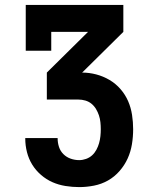

<svg xmlns="http://www.w3.org/2000/svg" viewBox="-20 -540 640 783"><path d="M303 223Q275 223 247 218.5Q219 214 194 203Q169 192 147.5 173.5Q126 155 111.5 131.5Q97 108 90 80.5Q83 53 83 25V23H215V24Q215 42 220.5 59Q226 76 238.5 88.5Q251 101 268 107Q285 113 303 113Q317 113 331 108Q345 103 355.5 93.5Q366 84 373 71Q380 58 384 44Q388 30 389.5 15.5Q391 1 391 -13Q391 -27 389.5 -41.5Q388 -56 383.5 -69.5Q379 -83 371.5 -95.5Q364 -108 353 -117Q342 -126 328 -130Q314 -134 300 -134H171V-244L339 -410H189V-333H85V-520H483V-410L315 -244Q344 -244 372.5 -236.5Q401 -229 426.5 -214Q452 -199 471.5 -176.5Q491 -154 502.5 -127.5Q514 -101 518.5 -71.5Q523 -42 523 -13Q523 18 518 48.5Q513 79 500.5 106.5Q488 134 467.5 157.5Q447 181 420.5 196Q394 211 363.5 217Q333 223 303 223Z"/></svg>

Font: Iosevka HT Extrabold Extended
Style: Regular
Weight: 800
Width: 7
Monospace: yes
Designer: Belleve Invis
Foundry: Belleve Invis
Version: Version 32.3.0; ttfautohint (v1.8.4)